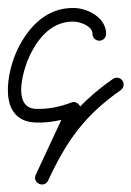

<svg xmlns="http://www.w3.org/2000/svg" viewBox="-22 -294 337 493"><path d="M250.5 -207C250.5 -207 250.5 -207 250.5 -207C250.5 -248.1 204.3 -272.7 168.4 -273.5C99.7 -275.1 53.3 -227.7 24.3 -169.8C-4.3 -112.5 -30.7 16.2 68.2 20.5C104.5 22.1 140.5 14.6 174.3 1.8C181.1 -0.8 177.1 -10.1 170.7 -17C164.2 -24 155.3 -28.6 152.2 -22C124.8 36.9 97.3 95.7 69.9 154.6C64.9 165.2 70.4 174.2 78.3 177.9C86.2 181.6 96.6 180 101.6 169.4C150.1 65.9 195.1 2.8 288.1 -62.7C296 -68.3 297.9 -79.2 292.3 -87.1C286.7 -95 275.8 -96.9 267.9 -91.3C170.1 -22.4 120.9 45.7 69.9 154.6C64.9 165.1 70.4 174.1 78.3 177.8C86.3 181.5 96.7 180 101.6 169.4C129 110.5 156.5 51.7 183.9 -7.2C187 -13.8 184.9 -21 180.3 -26C175.7 -30.9 168.7 -33.5 161.8 -31C132.5 -19.8 101.3 -13.1 69.8 -14.5C5.8 -17.3 39.9 -122.6 55.7 -154.2C78.3 -199.4 113.1 -239.8 167.6 -238.5C183.2 -238.1 215.5 -227.6 215.5 -207C215.5 -197.3 223.3 -189.5 233 -189.5C242.7 -189.5 250.5 -197.3 250.5 -207Z"/></svg>

Font: FRB American Cursive Guidelines
Style: Italic
Weight: 400
Italic angle: -25°
Version: Version 2.0;Modular Font Editor K font №1